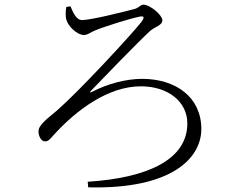

<svg xmlns="http://www.w3.org/2000/svg" viewBox="-20 -770 1040 823"><path d="M264 -740C261 -722 260 -699 265 -684C272 -658 310 -620 340 -620C356 -620 368 -632 389 -640C427 -656 536 -690 575 -698C601 -704 599 -694 587 -677C543 -621 322 -382 225 -297C184 -262 145 -235 145 -207C145 -187 156 -164 173 -164C187 -164 194 -173 208 -189C310 -302 446 -400 584 -400C699 -400 783 -335 783 -241C783 -85 611 -7 356 9L358 33C716 42 843 -92 843 -217C843 -354 733 -432 589 -432C521 -432 441 -411 376 -377C365 -371 363 -374 371 -382C416 -429 570 -588 623 -637C643 -655 676 -661 676 -683C676 -705 624 -750 594 -750C582 -750 576 -736 555 -731C516 -721 371 -684 332 -684C307 -684 294 -715 282 -743Z"/></svg>

Font: Noto Serif CJK JP Light
Style: Regular
Weight: 300
Designer: Ryoko NISHIZUKA 西塚涼子 (kana & ideographs); Frank Grießhammer (Latin, Greek & Cyrillic); Wenlong ZHANG 张文龙 (bopomofo); San
Foundry: Adobe Systems Incorporated
Version: Version 1.001;PS 1.001;hotconv 16.6.54;makeotf.lib2.5.65590